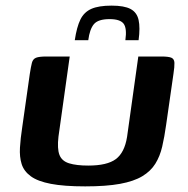

<svg xmlns="http://www.w3.org/2000/svg" viewBox="-20 -661 667 683"><path d="M571 -217Q565 -174 557 -139.5Q549 -105 532.5 -78.5Q516 -52 486 -34Q456 -16 407 -7Q358 2 283 2Q208 2 161 -7Q114 -16 89.5 -34Q65 -52 57 -77.5Q49 -103 51 -136Q53 -169 59 -208L86 -398Q90 -424 93.5 -437.5Q97 -451 108 -455.5Q119 -460 145 -460H228L188 -175Q183 -132 191.5 -110Q200 -88 226 -80Q252 -72 294 -72Q361 -72 392 -95Q423 -118 432 -174L472 -460H554Q580 -460 590 -455.5Q600 -451 600.5 -437.5Q601 -424 597 -398ZM377 -641Q422 -641 444.5 -629Q467 -617 473 -590Q479 -563 473 -518H426Q432 -561 419.5 -577Q407 -593 370 -593Q329 -593 314 -575Q299 -557 294 -518H246Q253 -565 266 -591.5Q279 -618 305 -629.5Q331 -641 377 -641Z"/></svg>

Font: Genos SemiBold
Style: Italic
Weight: 600
Italic angle: -8°
Version: Version 1.010